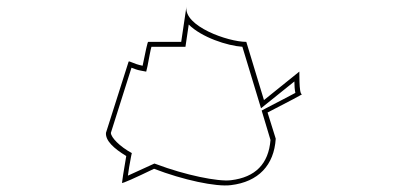

<svg xmlns="http://www.w3.org/2000/svg" viewBox="-20 -578 1204 587"><path d="M304 -172C302 -148 328 -124 366 -101C358 -55 353 -22 353 -19C353 -16 393 -34 451 -62C539 -28 641 -6 686 -12C770 -22 818 -73 823 -154L798 -234C862 -267 906 -290 903 -290C893 -290 896 -366 895 -359L787 -272L733 -450C677 -450 541 -498 550 -558L534 -450H433C431 -450 425 -421 416 -377C386 -383 374 -394 373 -389ZM319 -172 382 -371C390 -368 399 -364 411 -362L427 -359L431 -376C436 -402 440 -425 443 -435H547L557 -503C596 -464 675 -438 721 -435L778 -247L880 -329C880 -317 881 -303 883 -294C865 -284 833 -268 793 -247L780 -240L807 -150C801 -77 761 -36 686 -27C647 -22 545 -43 458 -76L452 -78C421 -64 387 -48 371 -41C373 -56 376 -76 381 -101L383 -110C346 -130 319 -158 319 -172Z"/></svg>

Font: Ampere
Style: OuLnIta
Weight: 400
Version: Version 1